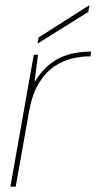

<svg xmlns="http://www.w3.org/2000/svg" viewBox="-20 -702 363 722"><path d="M19 0 107 -496H123L110 -395H111Q137 -437 169 -462Q201 -487 239.5 -497.5Q278 -508 323 -508L320 -490H314Q287 -490 253 -482.5Q219 -475 186 -453.5Q153 -432 127 -390.5Q101 -349 89 -281L39 0ZM121 -538 125 -561 315 -682H316L312 -657Z"/></svg>

Font: DM Sans 28pt Thin
Style: Italic
Weight: 250
Italic angle: -10°
Version: Version 4.004;gftools[0.9.30]